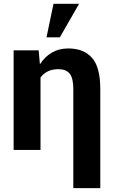

<svg xmlns="http://www.w3.org/2000/svg" viewBox="-20 -795 604 1018"><path d="M185.1 -528.3 191.4 -456.5 192.9 -456.1Q218.3 -495.1 255.9 -516.6Q293.5 -538.1 341.8 -538.1Q423.8 -538.1 467.8 -488.5Q511.7 -439 511.7 -323.7V202.6H368.7V-323.2Q368.7 -380.9 349.4 -404.5Q330.1 -428.2 289.6 -428.2Q257.3 -428.2 233.9 -416.7Q210.4 -405.3 194.8 -384.3V0H52.2V-528.3ZM263.7 -774.9H399.4L297.4 -597.2H226.6Z"/></svg>

Font: Roboto Web
Style: Bold
Weight: 700
Designer: Google
Version: Version 1.200310; 2013